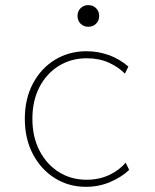

<svg xmlns="http://www.w3.org/2000/svg" viewBox="-20 -718 602 744"><path d="M312.5 5.9Q246.1 5.9 192.6 -27.6Q139.2 -61 107.7 -120.4Q76.2 -179.7 76.2 -257.8Q76.2 -335.4 107.7 -394.5Q139.2 -453.6 193.4 -486.6Q247.6 -519.5 315.4 -519.5Q358.9 -519.5 400.6 -504.9Q442.4 -490.2 477.5 -460L463.9 -432.6Q440.4 -457.5 402.3 -474.9Q364.3 -492.2 316.4 -492.2Q255.4 -492.2 207.8 -462.6Q160.2 -433.1 132.8 -380.4Q105.5 -327.6 105.5 -257.8Q105.5 -187.5 133.1 -134.3Q160.6 -81.1 208 -51.3Q255.4 -21.5 315.4 -21.5Q363.8 -21.5 403.3 -40Q442.9 -58.6 466.8 -87.9L480.5 -59.6Q451.2 -31.7 407.5 -12.9Q363.8 5.9 312.5 5.9ZM322.3 -614.3Q304.2 -614.3 292.2 -626.2Q280.3 -638.2 280.3 -656.2Q280.3 -674.3 292.2 -686.3Q304.2 -698.2 322.3 -698.2Q340.3 -698.2 352.3 -686.3Q364.3 -674.3 364.3 -656.2Q364.3 -638.2 352.3 -626.2Q340.3 -614.3 322.3 -614.3Z"/></svg>

Font: Reddit Mono ExtraLight
Style: Regular
Weight: 250
Monospace: yes
Designer: Stephen Hutchings
Foundry: Reddit
Version: Version 1.014